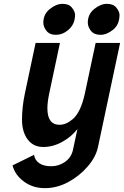

<svg xmlns="http://www.w3.org/2000/svg" viewBox="-20 -746 641 993"><path d="M486.8 14.2Q476.1 65.9 432.9 115.7Q389.6 165.5 331.8 196.3Q273.9 227.1 211.9 227.1Q149.9 227.1 103.8 193.1Q57.6 159.2 44.9 109.4L156.2 54.7Q159.7 81.5 182.4 97.7Q205.1 113.8 244.9 113.8Q284.7 113.8 316.9 90.8Q349.1 67.9 357.4 28.8L380.4 -78.6Q350.1 -39.1 302.2 -12.5Q254.4 14.2 203.4 14.2Q152.3 14.2 123 -24.9Q93.8 -64 93.8 -127.7Q93.8 -191.4 108.4 -261.2L164.1 -523.9H290L234.4 -261.7Q225.1 -217.3 225.1 -186Q225.1 -100.6 288.1 -100.6Q322.8 -100.6 357.4 -130.9Q397.9 -166.5 418.9 -262.2L474.6 -523.9H601.1ZM204.1 -628.9Q204.1 -672.4 237.3 -699.2Q270.5 -726.1 303.7 -726.1Q336.9 -726.1 352.5 -705.8Q368.2 -685.5 368.2 -669.9Q368.2 -619.1 331.1 -589.4Q302.7 -565.9 269.5 -565.9Q236.3 -565.9 220.2 -586.7Q204.1 -607.4 204.1 -628.9ZM434.1 -628.9Q434.1 -672.4 467 -699.2Q500 -726.1 533.2 -726.1Q566.4 -726.1 582.3 -705.8Q598.1 -685.5 598.1 -669.9Q598.1 -619.1 565.2 -592.5Q532.2 -565.9 499.3 -565.9Q466.3 -565.9 450.2 -586.7Q434.1 -607.4 434.1 -628.9Z"/></svg>

Font: Tuffy
Style: BoldItalic
Weight: 700
Italic angle: -12°
Designer: Thatcher Ulrich, Karoly Barta, Michael Everson
Version: Version 001.271